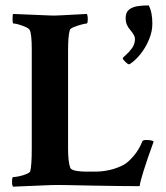

<svg xmlns="http://www.w3.org/2000/svg" viewBox="-20 -699 624 723"><path d="M29.3 3.9Q25.4 0 25.4 -12.7Q25.4 -32.2 29.3 -32.2Q37.1 -32.2 51.8 -35.2Q66.4 -38.1 79.1 -43.5Q91.8 -48.8 93.8 -53.7Q99.6 -76.2 99.6 -139.6V-512.7Q99.6 -572.3 91.8 -585.9Q88.9 -591.8 76.7 -597.2Q64.5 -602.5 51.8 -606.4Q39.1 -610.4 31.2 -610.4Q27.3 -610.4 27.3 -627Q27.3 -644.5 29.3 -646.5L170.9 -640.6Q180.7 -639.6 214.8 -641.6Q249 -643.6 307.6 -646.5Q310.5 -637.7 310.5 -628.9Q310.5 -610.4 306.6 -610.4Q300.8 -610.4 286.1 -606.4Q271.5 -602.5 258.3 -597.2Q245.1 -591.8 243.2 -586.9Q239.3 -574.2 237.8 -554.2Q236.3 -534.2 236.3 -508.8V-138.7Q236.3 -91.8 244.1 -68.4Q248 -52.7 310.5 -52.7H335.9Q396.5 -52.7 445.3 -78.1Q461.9 -86.9 482.9 -111.3Q503.9 -135.7 515.6 -166Q517.6 -171.9 529.3 -171.9Q552.7 -171.9 558.6 -166Q509.8 -31.2 505.9 2Q478.5 2 435.1 1.5Q391.6 1 332 0Q272.5 -1 232.9 -2Q193.4 -2.9 171.9 -2ZM465.8 -457Q460.9 -457 451.7 -466.3Q442.4 -475.6 442.4 -479.5Q442.4 -482.4 454.1 -492.2Q465.8 -502 477.1 -517.6Q488.3 -533.2 488.3 -552.7Q488.3 -565.4 470.7 -585.9Q453.1 -605.5 453.1 -629.9Q453.1 -652.3 465.8 -662.6Q478.5 -672.9 498.5 -675.8Q518.6 -678.7 540 -678.7Q553.7 -653.3 553.7 -609.4Q553.7 -580.1 541 -549.8Q528.3 -519.5 508.8 -495.1Q489.3 -470.7 467.8 -457Z"/></svg>

Font: Crimson Text Bold
Style: Bold
Weight: 700
Designer: Sebastian Kosch
Foundry: Sebastian Kosch
Version: Version 1.10 July 1, 2025